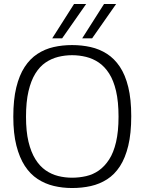

<svg xmlns="http://www.w3.org/2000/svg" viewBox="-20 -937 728 967"><path d="M343 -42Q379 -42 414 -50Q449 -58 478 -78.5Q507 -99 529.5 -133.5Q552 -168 564.5 -221.5Q577 -275 577 -349Q577 -425 564.5 -478.5Q552 -532 529.5 -567Q507 -602 477.5 -622Q448 -642 413.5 -650.5Q379 -659 343 -659Q307 -659 273 -650.5Q239 -642 209.5 -622Q180 -602 158 -566.5Q136 -531 123.5 -477.5Q111 -424 111 -349Q111 -275 123.5 -223Q136 -171 158 -135.5Q180 -100 209.5 -79.5Q239 -59 273 -50.5Q307 -42 343 -42ZM343 10Q295 10 251 -0.5Q207 -11 169.5 -35.5Q132 -60 105 -101.5Q78 -143 62.5 -204Q47 -265 47 -349Q47 -435 62 -496.5Q77 -558 104 -599.5Q131 -641 168.5 -665.5Q206 -690 250 -700Q294 -710 343 -710Q392 -710 436.5 -700Q481 -690 518.5 -666Q556 -642 583.5 -601Q611 -560 626 -498.5Q641 -437 641 -352Q641 -265 626 -203Q611 -141 584 -99.5Q557 -58 519.5 -34Q482 -10 437.5 0Q393 10 343 10ZM394 -744 504 -917H565L444 -744ZM243 -744 353 -917H414L293 -744Z"/></svg>

Font: Georama ExtraCondensed Thin Light
Style: Regular
Weight: 300
Version: Version 1.001